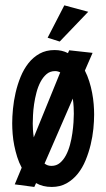

<svg xmlns="http://www.w3.org/2000/svg" viewBox="-20 -701 404 730"><path d="M108.4 -178.7 209 -425.8Q199.2 -430.7 189.5 -430.7Q170.4 -430.7 157 -419.2Q143.6 -407.7 134 -389.6Q124.5 -371.6 118.7 -349.4Q112.8 -327.1 109.6 -304.9Q106.4 -282.7 105.5 -263.2Q104.5 -243.7 104.5 -231.4Q104.5 -222.7 105.2 -208.5Q106 -194.3 108.4 -178.7ZM256.8 -326.2 149.4 -79.1Q155.3 -74.7 161.4 -72.5Q167.5 -70.3 175.8 -70.3Q194.3 -70.3 207.8 -81.5Q221.2 -92.8 230.7 -110.6Q240.2 -128.4 246.1 -150.4Q252 -172.4 255.1 -194.6Q258.3 -216.8 259.5 -236.3Q260.7 -255.9 260.7 -268.6Q260.7 -278.8 260 -293.7Q259.3 -308.6 256.8 -326.2ZM332 -500 302.7 -432.6Q312.5 -413.6 319.3 -391.8Q326.2 -370.1 330.3 -348.1Q334.5 -326.2 336.2 -304.9Q337.9 -283.7 337.9 -265.6Q337.9 -241.2 335 -211.4Q332 -181.6 324.7 -151.1Q317.4 -120.6 305.4 -91.6Q293.5 -62.5 275.4 -40Q257.3 -17.6 232.9 -3.9Q208.5 9.8 176.8 9.8Q142.1 9.8 117.2 -4.9L110.4 9.8L36.1 0L62.5 -63.5Q52.2 -82.5 45.4 -104.2Q38.6 -126 34.2 -147.9Q29.8 -169.9 28.1 -191.7Q26.4 -213.4 26.4 -232.4Q26.4 -256.8 29.3 -287.1Q32.2 -317.4 39.3 -348.4Q46.4 -379.4 58.3 -408.7Q70.3 -438 88.1 -460.7Q106 -483.4 130.6 -497.1Q155.3 -510.7 187.5 -510.7Q216.3 -510.7 238.3 -499L243.2 -509.8ZM315.4 -656.2 207 -543 161.1 -557.6 224.6 -680.7Z"/></svg>

Font: Maiden Orange
Style: Regular
Weight: 400
Designer: Astigmatic (AOETI)
Foundry: Astigmatic (AOETI)
Version: Version 1.000